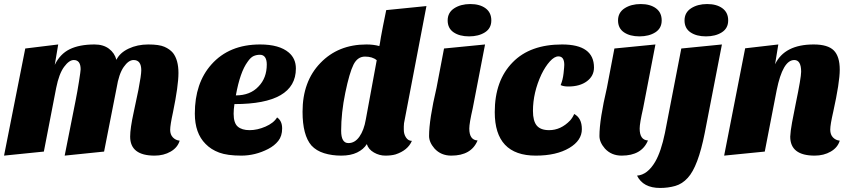

<svg xmlns="http://www.w3.org/2000/svg" viewBox="-28 -750 4238 950"><path d="M737 20Q616 20 616 -74Q616 -115 633.5 -194.5Q651 -274 657 -306Q671 -379 671 -402Q671 -453 633 -453Q608 -453 584 -418.5Q560 -384 549 -315L487 0L292 20L346 -252Q355 -297 363 -348Q371 -399 371 -407Q371 -453 337 -453Q314 -453 289 -419Q264 -385 250 -315L189 0L-8 20L97 -510L260 -530L243 -429Q269 -483 317 -506.5Q365 -530 440 -530Q483 -530 511 -509Q539 -488 548 -454Q565 -489 608.5 -509.5Q652 -530 705.5 -530Q759 -530 785.5 -518.5Q812 -507 828 -488Q855 -453 855 -389Q855 -326 828 -195Q814 -131 814 -107.5Q814 -84 827.5 -70Q841 -56 861 -54Q851 -20 816.5 0Q782 20 737 20Z M1343 -169Q1368 -152 1368 -114.5Q1368 -77 1349 -53Q1330 -29 1299 -13Q1235 20 1166 20Q1097 20 1056.5 5Q1016 -10 989 -38Q936 -91 936 -188Q936 -339 1018 -431Q1106 -530 1259 -530Q1354 -530 1401 -490Q1436 -460 1436 -411Q1436 -235 1132 -235Q1128 -209 1128 -187Q1128 -141 1148.5 -123.5Q1169 -106 1207 -106Q1245 -106 1285.5 -123.5Q1326 -141 1343 -169ZM1139 -278Q1210 -278 1251 -322Q1292 -364 1292 -431Q1292 -454 1283.5 -466.5Q1275 -479 1258 -479Q1241 -479 1226.5 -472.5Q1212 -466 1197 -444Q1160 -394 1139 -278Z M1785 -530Q1821 -530 1849 -522Q1850 -526 1852 -537L1857 -568Q1861 -588 1867 -621L1883 -700L2082 -720L1971 -140Q1970 -134 1970 -124V-108Q1970 -86 1981 -69.5Q1992 -53 2010 -53Q1990 -6 1929 14Q1908 20 1878.5 20Q1849 20 1822 4.5Q1795 -11 1787 -37Q1771 -11 1739 4.5Q1707 20 1660.5 20Q1614 20 1575.5 8Q1537 -4 1513 -30Q1469 -81 1469 -197Q1469 -347 1557 -438Q1645 -530 1785 -530ZM1660 -103Q1660 -42 1696 -42Q1728 -42 1750.5 -74Q1773 -106 1782 -159L1836 -452Q1815 -470 1778 -470Q1741 -470 1721 -430Q1701 -390 1680.5 -291Q1660 -192 1660 -103Z M2335 -55Q2304 20 2205 20Q2154 20 2122 -15Q2095 -46 2095 -77Q2095 -158 2132 -316L2169 -510L2372 -530L2311 -214Q2294 -140 2294 -114Q2294 -57 2335 -55ZM2187 -649Q2187 -688 2219.5 -709Q2252 -730 2299 -730Q2346 -730 2374.5 -709Q2403 -688 2403 -649Q2403 -610 2371.5 -590Q2340 -570 2293 -570Q2246 -570 2216.5 -590Q2187 -610 2187 -649Z M2911 -416Q2911 -374 2876 -348Q2841 -322 2784 -322Q2760 -322 2746 -329Q2757 -355 2760.5 -387.5Q2764 -420 2764 -429Q2764 -471 2735 -471Q2715 -471 2692.5 -446Q2670 -421 2651 -382Q2609 -292 2609 -201Q2609 -151 2628 -128.5Q2647 -106 2689 -106Q2747 -106 2793 -154Q2806 -169 2813 -186Q2851 -166 2851 -111Q2851 -55 2789 -18Q2725 20 2623 20Q2420 20 2420 -195Q2420 -352 2509 -442Q2595 -530 2753 -530Q2911 -530 2911 -416Z M3178 -55Q3147 20 3048 20Q2997 20 2965 -15Q2938 -46 2938 -77Q2938 -158 2975 -316L3012 -510L3215 -530L3154 -214Q3137 -140 3137 -114Q3137 -57 3178 -55ZM3030 -649Q3030 -688 3062.5 -709Q3095 -730 3142 -730Q3189 -730 3217.5 -709Q3246 -688 3246 -649Q3246 -610 3214.5 -590Q3183 -570 3136 -570Q3089 -570 3059.5 -590Q3030 -610 3030 -649Z M3124 119Q3176 115 3214 50Q3243 0 3262 -92L3343 -510L3544 -530L3459 -92Q3426 75 3375 130Q3348 160 3313 170Q3278 180 3238 180Q3154 180 3124 119ZM3359 -649Q3359 -688 3391.5 -709Q3424 -730 3471 -730Q3518 -730 3546.5 -709Q3575 -688 3575 -649Q3575 -610 3543.5 -590Q3512 -570 3465 -570Q3418 -570 3388.5 -590Q3359 -610 3359 -649Z M4003 20Q3882 20 3882 -74Q3883 -100 3891 -144L3909 -236Q3936 -366 3936 -395Q3936 -453 3902 -453Q3845 -453 3815 -304L3756 0L3555 20L3659 -511L3823 -530L3807 -432Q3854 -530 3998 -530Q4068 -530 4097.5 -500.5Q4127 -471 4127 -405Q4127 -343 4095 -198Q4080 -133 4080 -108.5Q4080 -84 4093.5 -70Q4107 -56 4127 -54Q4117 -20 4082.5 0Q4048 20 4003 20Z"/></svg>

Font: Sansita One
Style: Regular
Weight: 400
Version: Version 1.002